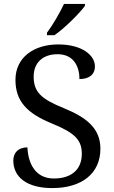

<svg xmlns="http://www.w3.org/2000/svg" viewBox="-20 -951 584 981"><path d="M220 -784V-771H258C311 -807 389 -886 414 -921V-931H307C286 -886 249 -822 220 -784ZM247 10C397 10 493 -64 493 -191C493 -294 424 -350 307 -398C191 -445 152 -480 152 -560C152 -629 197 -674 274 -674C358 -674 386 -609 386 -547C434 -547 465 -569 465 -612C465 -670 397 -724 278 -724C152 -724 59 -657 59 -543C59 -433 119 -372 243 -321C360 -273 398 -238 398 -165C398 -84 344 -39 255 -39C161 -39 124 -115 120 -198C74 -198 48 -171 48 -131C48 -47 116 10 247 10Z"/></svg>

Font: Noto Nastaliq Urdu
Style: Regular
Weight: 400
Designer: Monotype Design Team (Patrick Giasson: type design, Kamal Mansour: OpenType code, Glenda Bellarosa). Updated by Simon Co
Foundry: Monotype Imaging Inc., Simon Cozens
Version: Version 3.009